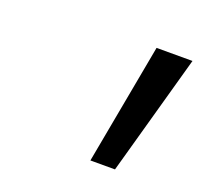

<svg xmlns="http://www.w3.org/2000/svg" viewBox="-68 -772 489 462"><g transform="rotate(20 176.5 -540.5)"><path d="M261 -695H353L267 -386H204Z"/></g></svg>

Font: Coval
Style: Book Italic
Weight: 350
Foundry: Context Ltd
Version: Version 001.000